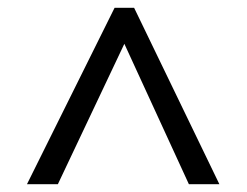

<svg xmlns="http://www.w3.org/2000/svg" viewBox="-20 -739 632 491"><path d="M273 -719H323L541 -268H463L298 -627L128 -268H49Z"/></svg>

Font: utamil15
Style: Book
Weight: 400
Designer: Jelle Bosma - Monotype Design Team
Foundry: Monotype Imaging Inc.
Version: Version 2.003